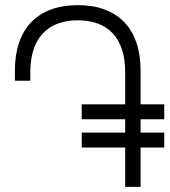

<svg xmlns="http://www.w3.org/2000/svg" viewBox="-20 -727 660 747"><path d="M283 -707C127 -707 38 -616 38 -453V-413H98V-447C98 -578 165 -648 283 -648C401 -648 467 -578 467 -447V-321H298V-263H467V-211H298V-153H467V0H527V-153H619V-211H527V-263H619V-321H527V-453C527 -616 438 -707 283 -707Z"/></svg>

Font: Fixel Text Light
Style: Regular
Weight: 300
Width: 4
Designer: AlfaBravo + MacPaw
Foundry: Kyrylo Tkachov, Marchela Mozhyna, Serhii Makarenko, Maria Weinstein, Zakhar Kryvoshyya
Version: Version 1.211